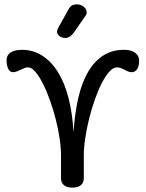

<svg xmlns="http://www.w3.org/2000/svg" viewBox="-20 -841 664 875"><path d="M362 -28Q362 -9 349 2.5Q336 14 310 14Q284 14 271 2.5Q258 -9 258 -28V-133Q258 -168 251.5 -211.5Q245 -255 233.5 -299.5Q222 -344 207 -386Q192 -428 175 -461Q158 -494 141 -514Q124 -534 108 -534Q99 -534 90.5 -530.5Q82 -527 74 -523Q66 -519 57 -515.5Q48 -512 39 -512Q25 -512 17.5 -527.5Q10 -543 10 -565Q10 -582 17.5 -591.5Q25 -601 36 -606Q47 -611 59 -612.5Q71 -614 79 -614Q130 -614 171.5 -588Q213 -562 243.5 -513.5Q274 -465 292 -395.5Q310 -326 315 -239Q321 -326 337 -395.5Q353 -465 381.5 -513.5Q410 -562 450.5 -588Q491 -614 545 -614Q578 -614 596 -600.5Q614 -587 614 -566Q614 -538 604.5 -525Q595 -512 580 -512Q571 -512 563 -515.5Q555 -519 547.5 -523Q540 -527 531.5 -530.5Q523 -534 513 -534Q496 -534 478 -514Q460 -494 443.5 -461.5Q427 -429 412 -386.5Q397 -344 386 -299.5Q375 -255 368.5 -211.5Q362 -168 362 -133ZM316 -692Q299 -668 278 -668Q262 -668 251 -676.5Q240 -685 240 -697Q240 -700 241 -704Q242 -708 247 -717L292 -798Q299 -811 307.5 -816Q316 -821 331 -821Q349 -821 362 -810Q375 -799 375 -785Q375 -775 369 -768Z"/></svg>

Font: Sofadi One
Style: Regular
Weight: 400
Designer: Botjo Nikoltchev
Foundry: Botjo Nikoltchev
Version: Version 1.002